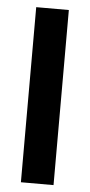

<svg xmlns="http://www.w3.org/2000/svg" viewBox="-50 -691 337 721"><g transform="rotate(5 118.5 -330.0)"><path d="M57 0V-660H180V0Z"/></g></svg>

Font: Bricolage Grotesque 24pt Condensed SemiBold
Style: Regular
Weight: 600
Width: 3
Designer: Mathieu Triay
Foundry: Atelier Triay
Version: Version 1.001;gftools[0.9.33.dev8+g029e19f]